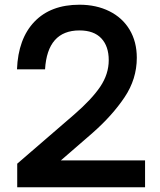

<svg xmlns="http://www.w3.org/2000/svg" viewBox="-20 -794 680 814"><path d="M53 0V-100L294 -308Q369 -373 405 -426.5Q441 -480 441 -539Q441 -598 409.5 -631.5Q378 -665 317 -665Q181 -665 171 -500H52Q57 -630 126 -702Q195 -774 317 -774Q388 -774 443.5 -746.5Q499 -719 529.5 -668Q560 -617 560 -549Q560 -459 508 -381.5Q456 -304 373 -231L238 -114H595V0Z"/></svg>

Font: Open Sauce One SemiBold
Style: Regular
Weight: 600
Designer: Alfredo Marco Pradil
Foundry: Creative Sauce Fz LLC
Version: Version 1.477